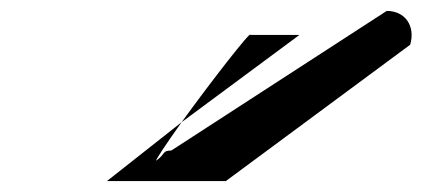

<svg xmlns="http://www.w3.org/2000/svg" viewBox="-20 -776 775 352"><path d="M176 -444H394L732 -694C742 -728 723 -756 689 -756L294 -500C277 -500 284 -494 267 -482C262 -478 283 -510 313 -552ZM313 -552C365 -624 442 -723 439 -712H529Z"/></svg>

Font: bitstorm
Style: extobl
Weight: 400
Version: Version 0.2